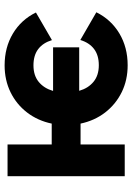

<svg xmlns="http://www.w3.org/2000/svg" viewBox="110 -670 573 832"><g transform="rotate(-90 396.0 -254.5)"><path d="M185.5 -316.4H275.9Q288.6 -377 324 -423.1Q359.4 -469.2 411.9 -494.9Q464.4 -520.5 528.3 -520.5Q606 -520.5 666 -484.6Q726.1 -448.7 757.3 -384.8L637.7 -315.4Q626 -354 598.9 -374.8Q571.8 -395.5 528.3 -395.5Q484.4 -395.5 456.5 -372.6Q428.7 -349.6 417.5 -310.5H606.4V-197.3H418Q429.2 -158.2 457 -135.3Q484.9 -112.3 528.8 -112.3Q572.3 -112.3 599.4 -133.1Q626.5 -153.8 638.2 -192.4L758.3 -123Q726.6 -59.1 666.5 -23.2Q606.4 12.7 528.8 12.7Q464.8 12.7 412.4 -12.9Q359.9 -38.6 324.2 -84.7Q288.6 -130.9 275.9 -191.4H185.5V0H47.9V-507.8H185.5Z"/></g></svg>

Font: Giphurs
Style: Bold
Weight: 700
Version: Version 0.920; ttfautohint (v1.8.4.7-5d5b)